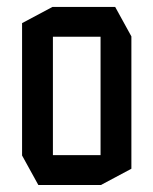

<svg xmlns="http://www.w3.org/2000/svg" viewBox="-20 -528 438 548"><path d="M131 -423.1V-508.3H308.7L355 -424.1V-423.1ZM89.4 0 43 -84.2V-85.2H267V0ZM43 -85.2V-462L130 -508.3H131V-85.2ZM267 0V-423.1H355V-46.4L268 0Z"/></svg>

Font: Foldit Thin
Style: Regular
Weight: 100
Designer: Sophia Tai
Foundry: Sophia Tai
Version: Version 1.003